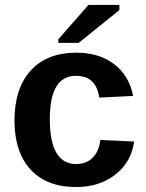

<svg xmlns="http://www.w3.org/2000/svg" viewBox="-20 -753 596 783"><path d="M290 9.8Q170.4 9.8 104.7 -61.5Q39.1 -132.8 39.1 -261.2Q39.1 -392.6 105.2 -465.3Q171.4 -538.1 292 -538.1Q384.8 -538.1 446 -491Q507.3 -443.8 522.9 -361.8L384.8 -355Q372.1 -443.8 289.1 -443.8Q183.1 -443.8 183.1 -267.1Q183.1 -84 291 -84Q331.1 -84 357.2 -109.1Q383.3 -134.3 389.2 -182.1L526.9 -175.8Q516.1 -93.3 451.2 -41.7Q386.2 9.8 290 9.8ZM300.8 -578.1H217.8V-592.8L340.8 -732.9H466.8V-711.9Z"/></svg>

Font: Libra Sans Modern
Style: Bold
Weight: 700
Foundry: Stefan Peev, Context Ltd
Version: Version 1.000